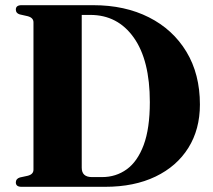

<svg xmlns="http://www.w3.org/2000/svg" viewBox="-20 -720 820 740"><path d="M41 -17Q41 -31 56.5 -36L86.5 -42.5Q109 -48 109 -66V-634Q109 -651.5 87 -657.5L56 -664.5Q41 -669 41 -683Q41 -700 63 -700H339.5Q461.5 -700 554 -653.2Q646.5 -606.5 698.5 -520.5Q750.5 -434.5 750.5 -317Q750.5 -221.5 706 -150.2Q661.5 -79 579.5 -39.5Q497.5 0 385 0H63Q41 0 41 -17ZM373.5 -37.5Q427 -37.5 468.5 -67.5Q510 -97.5 533.8 -161.2Q557.5 -225 557.5 -326.5Q557.5 -488 495.5 -575.2Q433.5 -662.5 328 -662.5H295V-73.5Q295 -37.5 334.5 -37.5Z"/></svg>

Font: Fraunces 72pt S000
Style: Bold
Weight: 700
Version: Version 1.000; ttfautohint (v1.8.3)